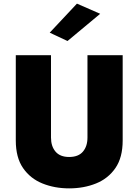

<svg xmlns="http://www.w3.org/2000/svg" viewBox="-20 -1004 763 1058"><path d="M532 -928 352 -778 254 -824 404 -984ZM67 -700H261V-246Q261 -198 286 -168.5Q311 -139 361 -139Q412 -139 437 -168.5Q462 -198 462 -246V-700H656V-230Q656 -136 616 -78Q576 -20 509 7Q442 34 361 34Q281 34 214 7Q147 -20 107 -78Q67 -136 67 -230Z"/></svg>

Font: Jost* Heavy
Style: Regular
Weight: 800
Version: Version 3.7